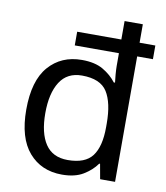

<svg xmlns="http://www.w3.org/2000/svg" viewBox="-85 -831 788 912"><g transform="rotate(10 308.5 -375.0)"><path d="M275 10Q175 10 115 -59.5Q55 -129 55 -265Q55 -405 115.5 -474Q176 -543 275 -543Q338 -543 377.5 -520Q417 -497 442 -464H448Q446 -477 444 -502.5Q442 -528 442 -544V-605H229V-671H442V-760H530V-671H606V-605H530V0H458L445 -72H441Q417 -38 377 -14Q337 10 275 10ZM290 -63Q374 -63 408.5 -109Q443 -155 443 -248V-265Q443 -366 410 -418Q377 -470 288 -470Q217 -470 182 -415Q147 -360 147 -264Q147 -168 182 -115.5Q217 -63 290 -63Z"/></g></svg>

Font: Go Noto Current
Style: Regular
Weight: 400
Designer: Monotype Design Team
Foundry: Monotype Imaging Inc.
Version: Version 2.007; ttfautohint (v1.8) -l 8 -r 50 -G 200 -x 14 -D